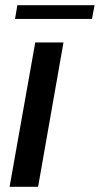

<svg xmlns="http://www.w3.org/2000/svg" viewBox="-20 -721 385 741"><path d="M127 0H17L116 -557H225ZM335 -648H38L47 -701H345Z"/></svg>

Font: Open Sauce One Medium Italic
Style: Regular
Weight: 500
Italic angle: -10°
Designer: Alfredo Marco Pradil
Foundry: Creative Sauce Fz LLC
Version: Version 1.477